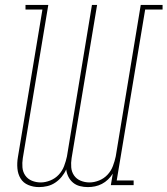

<svg xmlns="http://www.w3.org/2000/svg" viewBox="-20 -755 683 783"><path d="M139 8Q116 8 95.5 -0.5Q75 -9 64 -27Q53 -45 51 -68Q49 -91 53 -114L153 -716H84V-735H177L73 -110Q70 -91 71.5 -72.5Q73 -54 83 -39.5Q93 -25 110 -18Q127 -11 146 -11Q165 -11 185 -19Q205 -27 219.5 -42.5Q234 -58 241.5 -78Q249 -98 253 -117L355 -735H376L272 -110Q269 -91 270.5 -72.5Q272 -54 282 -39.5Q292 -25 309 -18Q326 -11 345 -11Q364 -11 384 -19Q404 -27 418.5 -42.5Q433 -58 440.5 -78Q448 -98 452 -117L554 -735H643V-716H572L456 -19H525V0H432L440 -47Q432 -34 420.5 -23Q409 -12 395.5 -5Q382 2 367.5 5Q353 8 338 8Q322 8 306 4Q290 0 278 -10Q266 -20 259 -34Q252 -48 250 -64Q243 -48 231.5 -34Q220 -20 205 -10Q190 0 173 4Q156 8 139 8Z"/></svg>

Font: Iosevka Slab ThExObl
Style: Regular
Weight: 100
Width: 7
Italic angle: -9°
Monospace: yes
Designer: Belleve Invis
Foundry: Belleve Invis
Version: Version 11.1.1; ttfautohint (v1.8.3)